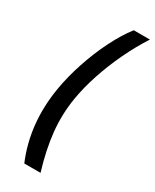

<svg xmlns="http://www.w3.org/2000/svg" viewBox="-230 -823 827 1025"><g transform="rotate(30 184.0 -311.0)"><path d="M72.8 -289.1Q86.9 -372.6 116.2 -460.9Q145.5 -549.3 185.1 -628.7Q224.6 -708 268.6 -764.6H368.2Q322.3 -693.8 283.7 -612.8Q245.1 -531.7 217.5 -448.7Q189.9 -365.7 177.2 -289.1Q160.2 -186 170.7 -82Q181.2 22 218.3 143.6H118.2Q34.2 -55.2 72.8 -289.1Z"/></g></svg>

Font: Inter Display Medium
Style: Italic
Weight: 500
Italic angle: -9.39999°
Designer: Rasmus Andersson
Foundry: rsms
Version: Version 4.000;git-a52131595